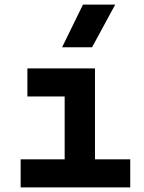

<svg xmlns="http://www.w3.org/2000/svg" viewBox="-20 -815 626 835"><path d="M261.2 0V-517.6H393.1V0ZM69.8 0V-122.1H271V0ZM383.3 0V-122.1H546.4V0ZM99.1 -395.5V-517.6H393.1V-395.5ZM250 -609.4 340.8 -794.9H481L380.4 -609.4Z"/></svg>

Font: Cascadia Mono
Style: Regular
Weight: 400
Monospace: yes
Designer: Aaron Bell
Foundry: Saja Typeworks
Version: Version 2102.003